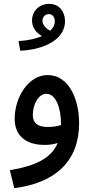

<svg xmlns="http://www.w3.org/2000/svg" viewBox="-20 -745 477 995"><path d="M85 -482C223 -489 317 -548 317 -635C317 -682 289 -725 235 -725C182 -725 146 -686 146 -639C146 -602 167 -575 198 -558C167 -545 127 -535 76 -532ZM200 -638C200 -657 214 -672 233 -672C253 -672 264 -655 264 -633C264 -617 256 -601 240 -586C217 -597 200 -617 200 -638ZM54 230C270 203 390 87 390 -106C390 -234 335 -356 227 -356C126 -356 56 -239 56 -130C56 -44 111 6 212 6C235 6 258 3 279 -4C245 77 162 115 31 137ZM150 -149C150 -205 180 -259 220 -259C270 -259 296 -185 296 -104C296 -101 296 -99 296 -97C275 -90 250 -87 227 -87C176 -87 150 -107 150 -149Z"/></svg>

Font: Noto Sans Arabic UI SmCn Md
Style: Regular
Weight: 500
Width: 4
Designer: Monotype Design Team, Nadine Chahine and Nizar Qandah
Foundry: Monotype Imaging Inc.
Version: Version 2.010